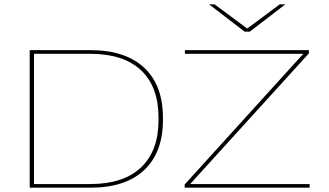

<svg xmlns="http://www.w3.org/2000/svg" viewBox="-20 -872 1528 892"><path d="M132.5 0V-17H399.5Q554 -17 635.2 -94.2Q716.5 -171.5 716.5 -314.5V-325Q716.5 -469 635.2 -545.5Q554 -622 399.5 -622H127V-639H399.5Q562.5 -639 649.8 -557.5Q737 -476 737 -325V-314.5Q737 -163.5 649.8 -81.8Q562.5 0 399.5 0ZM118 0V-639H138V0ZM1418.5 -17V0H838V-15L1389 -622H839V-639H1415V-624L863.5 -17ZM1116.5 -725 952.5 -851V-852H976.5L1127 -740.5H1130L1280 -852H1304.5V-851L1140.5 -725Z"/></svg>

Font: Anek Latin Expanded Thin
Style: Regular
Weight: 250
Width: 7
Designer: Yesha Goshar
Foundry: Ek Type
Version: Version 1.003